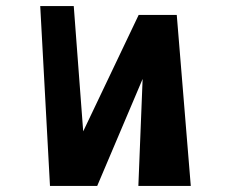

<svg xmlns="http://www.w3.org/2000/svg" viewBox="-20 -609 759 630"><path d="M606 1H434L448 -350L299 1H144L112 -589H222L253 -178L435 -560H560Z"/></svg>

Font: OpenDyslexic
Style: Bold
Weight: 800
Designer: Abbie Gonzalez
Version: Version 0.920;hotconv 1.0.109;makeotfexe 2.5.65596